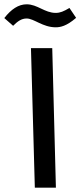

<svg xmlns="http://www.w3.org/2000/svg" viewBox="-76 -873 374 893"><path d="M183 -746C204 -746 233 -751 278 -790L247 -836C220 -820 204 -813 183 -813C132 -813 98 -853 48 -853C10 -853 -24 -830 -56 -789L-15 -753C6 -774 24 -787 48 -787C82 -787 123 -746 183 -746ZM86 0H184L167 -649H68Z"/></svg>

Font: Noto Sans Arabic UI Md
Style: Regular
Weight: 500
Designer: Monotype Design Team, Nadine Chahine and Nizar Qandah
Foundry: Monotype Imaging Inc.
Version: Version 2.010